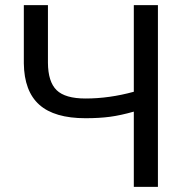

<svg xmlns="http://www.w3.org/2000/svg" viewBox="-20 -731 725 751"><path d="M597.7 -710.9V0H503.4V-294.4Q452.1 -279.8 410.2 -274.2Q368.2 -268.6 314.5 -268.6Q192.9 -268.6 133.8 -321.3Q74.7 -374 73.2 -482.9V-710.9H167.5V-485.4Q168 -411.1 201.4 -378.4Q234.9 -345.7 314.5 -345.7Q407.2 -345.7 503.4 -372.1V-710.9Z"/></svg>

Font: Mardoto
Style: Regular
Weight: 400
Designer: Christian Robertson, Vahan Hovhannisyan
Foundry: Google
Version: Version 1.000